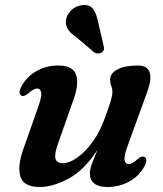

<svg xmlns="http://www.w3.org/2000/svg" viewBox="-20 -736 652 768"><path d="M557.5 -108.5Q573 -100.5 557.5 -70.5Q537.5 -33 498 -10.5Q458.5 12 408 12Q375.5 12 357.5 -1.8Q339.5 -15.5 339.5 -42Q339.5 -59.5 348.2 -82.8Q357 -106 370.5 -137.5Q316.5 -54.5 253.5 -21.2Q190.5 12 140 12Q74 12 61.5 -30Q49 -72 74 -141.5L135 -314.5Q148 -352.5 144.5 -367.2Q141 -382 128.5 -382Q115 -382 93.5 -363Q76.5 -348 65.5 -353.5Q50.5 -361.5 66 -391Q86 -428.5 125 -451.2Q164 -474 213.5 -474Q270 -474 283.5 -438.8Q297 -403.5 275.5 -342L213.5 -165.5Q197 -121 201.8 -102Q206.5 -83 231.5 -83Q255.5 -83 287 -104.2Q318.5 -125.5 349 -166.5Q379.5 -207.5 401 -268Q416.5 -310.5 423 -332.2Q429.5 -354 429.5 -367Q429.5 -381.5 425 -392.2Q420.5 -403 420.5 -417.5Q420.5 -443 450 -458.5Q479.5 -474 531.5 -474Q607.5 -474 568 -366L488.5 -147Q475 -109.5 478.8 -94.5Q482.5 -79.5 494.5 -79.5Q508.5 -79.5 529.5 -99Q546.5 -113.5 557.5 -108.5ZM372 -649.5 394.5 -553Q396.5 -546 395.8 -539.2Q395 -532.5 387.5 -527Q381 -522 372.8 -522Q364.5 -522 358 -525.5L285.5 -587Q262.5 -602.5 252 -618.5Q241.5 -634.5 244 -657Q247 -676.5 264.5 -694.5Q282 -712.5 308.5 -715.5Q338 -719 351.8 -700.8Q365.5 -682.5 372 -649.5Z"/></svg>

Font: Fraunces 9pt S000 SemiBold
Style: Italic
Weight: 600
Italic angle: -16°
Version: Version 1.000; ttfautohint (v1.8.3)